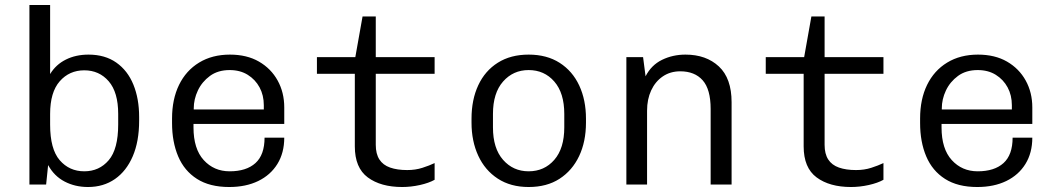

<svg xmlns="http://www.w3.org/2000/svg" viewBox="-20 -740 4240 770"><path d="M333 10Q281 10 239 -12Q197 -34 173 -78L165 0H98V-720H181V-443Q204 -481 244 -501Q284 -521 335 -521Q401 -521 446.5 -489Q492 -457 515 -400.5Q538 -344 538 -271V-256Q538 -173 512.5 -113.5Q487 -54 441 -22Q395 10 333 10ZM318 -53Q378 -53 416 -97.5Q454 -142 454 -241V-283Q454 -370 416 -414Q378 -458 318 -458Q258 -458 219.5 -414Q181 -370 181 -283V-240Q181 -142 219.5 -97.5Q258 -53 318 -53Z M899 10Q821 10 770 -22.5Q719 -55 694.5 -113Q670 -171 670 -246V-265Q670 -342 698 -399.5Q726 -457 778.5 -489Q831 -521 902 -521Q970 -521 1018.5 -493Q1067 -465 1093.5 -417Q1120 -369 1120 -309V-243H756V-229Q756 -143 797 -98Q838 -53 901 -53Q968 -53 1004.5 -86Q1041 -119 1041 -188H1120Q1120 -127 1092.5 -82.5Q1065 -38 1015.5 -14Q966 10 899 10ZM757 -301H1038V-318Q1038 -358 1021 -389.5Q1004 -421 973.5 -440Q943 -459 901 -459Q854 -459 822 -435.5Q790 -412 773.5 -377Q757 -342 757 -305Z M1593 10Q1507 10 1455 -28.5Q1403 -67 1403 -153V-444H1251V-511H1405L1434 -674H1487V-511H1723V-444H1487V-159Q1487 -123 1501.5 -100.5Q1516 -78 1544.5 -68Q1573 -58 1613 -58Q1646 -58 1674 -67Q1702 -76 1723 -86V-19Q1700 -6 1664 2Q1628 10 1593 10Z M2100 10Q2028 10 1976.5 -23.5Q1925 -57 1898 -115.5Q1871 -174 1871 -248V-264Q1871 -340 1898 -398Q1925 -456 1976.5 -488.5Q2028 -521 2100 -521Q2173 -521 2224.5 -488Q2276 -455 2303 -397Q2330 -339 2330 -264V-248Q2330 -172 2302.5 -114Q2275 -56 2224 -23Q2173 10 2100 10ZM2100 -53Q2163 -53 2203 -99Q2243 -145 2243 -229V-283Q2243 -367 2203 -413Q2163 -459 2100 -459Q2038 -459 1997.5 -413Q1957 -367 1957 -283V-229Q1957 -145 1997.5 -99Q2038 -53 2100 -53Z M2492 0V-511H2559L2569 -434Q2592 -479 2635 -500Q2678 -521 2729 -521Q2812 -521 2863 -473.5Q2914 -426 2914 -330V0H2830V-303Q2830 -382 2798 -418Q2766 -454 2708 -454Q2668 -454 2638 -433.5Q2608 -413 2591.5 -377.5Q2575 -342 2575 -296V0Z M3393 10Q3307 10 3255 -28.5Q3203 -67 3203 -153V-444H3051V-511H3205L3234 -674H3287V-511H3523V-444H3287V-159Q3287 -123 3301.5 -100.5Q3316 -78 3344.5 -68Q3373 -58 3413 -58Q3446 -58 3474 -67Q3502 -76 3523 -86V-19Q3500 -6 3464 2Q3428 10 3393 10Z M3899 10Q3821 10 3770 -22.5Q3719 -55 3694.5 -113Q3670 -171 3670 -246V-265Q3670 -342 3698 -399.5Q3726 -457 3778.5 -489Q3831 -521 3902 -521Q3970 -521 4018.5 -493Q4067 -465 4093.5 -417Q4120 -369 4120 -309V-243H3756V-229Q3756 -143 3797 -98Q3838 -53 3901 -53Q3968 -53 4004.5 -86Q4041 -119 4041 -188H4120Q4120 -127 4092.5 -82.5Q4065 -38 4015.5 -14Q3966 10 3899 10ZM3757 -301H4038V-318Q4038 -358 4021 -389.5Q4004 -421 3973.5 -440Q3943 -459 3901 -459Q3854 -459 3822 -435.5Q3790 -412 3773.5 -377Q3757 -342 3757 -305Z"/></svg>

Font: Chivo Mono Light
Style: Regular
Weight: 300
Monospace: yes
Designer: Hector Gatti
Foundry: Omnibus-Type
Version: Version 1.008